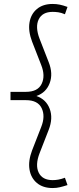

<svg xmlns="http://www.w3.org/2000/svg" viewBox="-20 -731 400 970"><path d="M246 219Q197 219 166.5 193.5Q136 168 129 125Q122 82 142 29L188 -89Q210 -144 190.5 -184.5Q171 -225 111 -225H33V-267H111Q171 -267 190.5 -307.5Q210 -348 188 -403L142 -521Q122 -574 129 -617Q136 -660 166.5 -685.5Q197 -711 246 -711Q265 -711 282 -707.5Q299 -704 321 -696L308 -659Q289 -667 274.5 -669Q260 -671 246 -671Q194 -671 175.5 -633Q157 -595 180 -535L226 -417Q249 -359 231 -311Q213 -263 164 -246Q213 -229 231 -181.5Q249 -134 226 -75L180 43Q157 103 175.5 141Q194 179 246 179Q260 179 274.5 176.5Q289 174 308 167L321 204Q299 211 282 215Q265 219 246 219Z"/></svg>

Font: Red Hat Display
Style: Regular
Weight: 300
Designer: Pentagram, MCKL
Foundry: Pentagram, MCKL
Version: Version 1.023